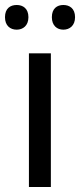

<svg xmlns="http://www.w3.org/2000/svg" viewBox="-31 -750 321 770"><path d="M-11 -681C-11 -647 10 -631 36 -631C61 -631 83 -647 83 -681C83 -716 61 -730 36 -730C10 -730 -11 -716 -11 -681ZM177 -681C177 -647 198 -631 223 -631C248 -631 270 -647 270 -681C270 -716 248 -730 223 -730C198 -730 177 -716 177 -681ZM173 0V-536H85V0Z"/></svg>

Font: Noto Sans Miao
Style: Regular
Weight: 400
Designer: Monotype Design Team
Foundry: Monotype Imaging Inc.
Version: Version 2.003